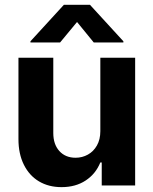

<svg xmlns="http://www.w3.org/2000/svg" viewBox="-20 -770 637 797"><path d="M396.5 -530.3H541V0H402.3V-95.7H396.5Q377.4 -48.3 335.7 -20.8Q293.9 6.8 235.4 6.8Q182.1 6.8 141.8 -17.1Q101.6 -41 79.1 -86.2Q56.6 -131.3 56.6 -192.4V-530.3H201.2V-217.8Q201.2 -170.9 226.3 -143.1Q251.5 -115.2 293.9 -115.2Q321.3 -115.2 344.7 -128.2Q368.2 -141.1 382.3 -166Q396.5 -190.9 396.5 -225.6ZM299.8 -678.7 229.5 -593.8H106.4V-598.6L245.1 -750H353.5L492.2 -598.6V-593.8H369.1Z"/></svg>

Font: WEMIX Pretendard
Style: Bold
Weight: 700
Designer: Base glyphs from Inter by Rasmus Andersson; Hangeul glyphs from Noto Sans CJK(Source Han Sans) by Jang Soo-young and Kan
Foundry: Kil Hyung-jin
Version: Version 1.000